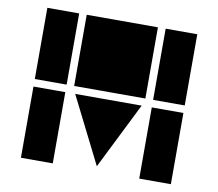

<svg xmlns="http://www.w3.org/2000/svg" viewBox="-77 -788 1000 879"><g transform="rotate(10 422.5 -348.5)"><path d="M423 -22 268 -331H577ZM222 0H74V-331H222ZM222 -366H74V-697H222ZM771 0H624V-331H771ZM771 -366H624V-697H771ZM588 -366H257V-697H588Z"/></g></svg>

Font: Geotalism
Style: Regular
Weight: 400
Designer: GGBotNet
Foundry: GGBotNet
Version: 1.00